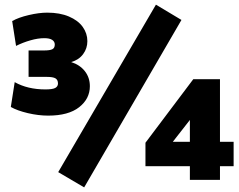

<svg xmlns="http://www.w3.org/2000/svg" viewBox="-20 -771 1025 823"><path d="M26.4 -312.5 43 -418.9Q98.6 -387.7 174.8 -387.7Q205.1 -387.7 216.8 -394Q228.5 -400.4 228.5 -413.1Q228.5 -428.7 217.8 -435.1Q207 -441.4 181.6 -441.4H102.5V-554.7H168.9Q194.3 -554.7 204.6 -560.1Q214.8 -565.4 214.8 -580.1Q214.8 -592.8 203.6 -600.1Q192.4 -607.4 169.9 -607.4Q142.6 -607.4 110.4 -598.1Q78.1 -588.9 48.8 -574.2L32.2 -680.7Q59.6 -696.3 103.5 -706.5Q147.5 -716.8 182.6 -716.8Q236.3 -716.8 275.4 -700.2Q314.5 -683.6 334.5 -655.8Q354.5 -627.9 354.5 -594.7Q354.5 -563.5 336.4 -539.1Q318.4 -514.6 285.2 -504.9Q322.3 -493.2 343.8 -465.8Q365.2 -438.5 365.2 -401.4Q365.2 -347.7 319.3 -311.5Q273.4 -275.4 186.5 -275.4Q144.5 -275.4 99.1 -286.1Q53.7 -296.9 26.4 -312.5ZM229.5 -33.2 648.4 -751 757.8 -685.5 340.8 32.2ZM793.9 -58.6H603.5V-159.2L808.6 -431.6H922.9V-163.1H981.4V-58.6H922.9V0H793.9ZM793.9 -163.1V-256.8L720.7 -163.1Z"/></svg>

Font: Min Sans Black
Style: Regular
Weight: 900
Designer: Jinseong-Kim, NotoSansCJK, Nunito
Foundry: Jinseong-Kim
Version: Version 1.000